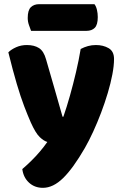

<svg xmlns="http://www.w3.org/2000/svg" viewBox="-20 -712 591 921"><path d="M128 -124Q113 -158 96 -202.5Q79 -247 60.5 -309.5Q42 -372 20 -461Q34 -475 57.5 -485.5Q81 -496 109 -496Q144 -496 167 -481.5Q190 -467 201 -427Q221 -357 241 -288.5Q261 -220 280 -152H284Q300 -198 315.5 -253Q331 -308 344.5 -365.5Q358 -423 367 -477Q384 -486 402 -491Q420 -496 440 -496Q475 -496 501 -481Q527 -466 527 -429Q527 -397 519 -355Q511 -313 497 -266Q483 -219 465 -171.5Q447 -124 427 -80.5Q407 -37 387 -2Q331 95 283 142Q235 189 186 189Q146 189 119 164Q92 139 87 99Q108 81 129.5 60Q151 39 171 15.5Q191 -8 207 -31Q190 -36 170.5 -54.5Q151 -73 128 -124ZM395 -564H129Q125 -575 119 -591.5Q113 -608 113 -626Q113 -663 128 -677.5Q143 -692 168 -692H433Q441 -682 445 -665Q449 -648 449 -630Q449 -593 434.5 -578.5Q420 -564 395 -564Z"/></svg>

Font: Baloo Tamma 2 ExtraBold
Style: Regular
Weight: 800
Designer: Divya Kowshik, Shuchita Grover and Ek Type
Foundry: Ek Type
Version: Version 1.700